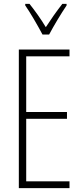

<svg xmlns="http://www.w3.org/2000/svg" viewBox="-20 -969 425 989"><path d="M199 -791H233C258 -838 294 -898 323 -941V-949H301C267 -905 244 -872 216 -829C191 -871 157 -918 132 -949H110V-941C134 -907 173 -840 199 -791ZM338 0V-35H115V-357H325V-392H115V-679H338V-714H77V0Z"/></svg>

Font: Noto Sans Thai ExtCond ExtLt
Style: Regular
Weight: 200
Width: 2
Designer: Monotype Design Team
Foundry: Monotype Imaging Inc.
Version: Version 2.002